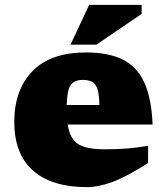

<svg xmlns="http://www.w3.org/2000/svg" viewBox="-20 -752 681 787"><path d="M332.5 -537Q423.5 -537 482 -508.5Q540.5 -480 570.8 -415.2Q601 -350.5 605.5 -241.5H257.5Q266.5 -182 301 -161Q335.5 -140 407.5 -140Q461 -140 503.5 -143.5Q546 -147 587 -154.5V-84Q500 -28 441.8 -6.5Q383.5 15 336.5 15Q192 15 115.2 -53Q38.5 -121 38.5 -252Q38.5 -384 113.2 -460.5Q188 -537 332.5 -537ZM319 -424.5Q285 -424.5 270 -404Q255 -383.5 253.5 -321.5H387.5Q386.5 -366 379 -388Q371.5 -410 356.8 -417.2Q342 -424.5 319 -424.5ZM269 -569 345.5 -732H560.5V-695L375 -569Z"/></svg>

Font: Newsreader 6pt ExtraBold
Style: Regular
Weight: 800
Designer: Hugues Gentile
Foundry: Production Type
Version: Version 1.003; ttfautohint (v1.8.3)